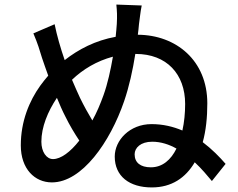

<svg xmlns="http://www.w3.org/2000/svg" viewBox="-20 -805 1040 840"><path d="M640 -73C594 -73 569 -94 569 -130C569 -158 595 -185 646 -185C684 -185 720 -173 752 -155C728 -106 691 -73 640 -73ZM433 -389C419 -350 403 -312 384 -278C366 -308 348 -340 330 -377C320 -398 308 -426 295 -456C343 -502 403 -538 474 -557C464 -499 451 -439 433 -389ZM212 -109C183 -109 161 -141 161 -185C161 -249 189 -317 229 -377C241 -348 253 -320 265 -297C285 -256 307 -220 327 -190C288 -140 246 -109 212 -109ZM489 -785C492 -755 493 -738 491 -700C490 -683 488 -664 486 -644C397 -628 323 -589 263 -542C245 -594 229 -649 219 -699L126 -659C146 -612 153 -587 164 -551C172 -528 181 -501 191 -474C178 -459 167 -445 156 -430C108 -363 71 -274 71 -169C71 -66 132 -7 207 -7C339 -7 462 -184 523 -362C545 -426 561 -499 572 -569H574C709 -569 790 -481 790 -350C790 -310 786 -270 778 -234C738 -251 693 -262 643 -262C547 -262 482 -191 482 -120C482 -34 546 15 644 15C731 15 792 -27 832 -95C862 -67 887 -37 907 -13L967 -88C941 -118 908 -152 867 -183C881 -233 887 -291 887 -353C887 -540 751 -652 583 -653C585 -669 587 -684 588 -699C591 -718 594 -753 600 -781Z"/></svg>

Font: Noto Sans T Chinese Medium
Style: Regular
Weight: 500
Designer: Ryoko NISHIZUKA (kana & ideographs); Paul D. Hunt (Latin, Greek & Cyrillic); Wenlong ZHANG (bopomofo); Sandoll Communica
Foundry: Adobe Systems Incorporated
Version: Version 1.000;PS 1;hotconv 1.0.78;makeotf.lib2.5.61930